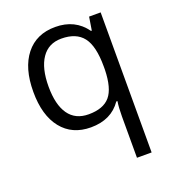

<svg xmlns="http://www.w3.org/2000/svg" viewBox="-141 -652 896 999"><g transform="rotate(-20 306.5 -152.5)"><path d="M288.1 -58.1Q369.1 -58.1 406.2 -101.6Q443.4 -145 445.8 -248V-266.1Q445.8 -378.4 407.7 -427.7Q369.6 -477.1 287.1 -477.1Q215.8 -477.1 178 -421.6Q140.1 -366.2 140.1 -265.1Q140.1 -164.1 177.5 -111.1Q214.8 -58.1 288.1 -58.1ZM275.9 9.8Q172.4 9.8 114.3 -63Q56.2 -135.7 56.2 -266.1Q56.2 -397.5 114.7 -471.2Q173.3 -544.9 277.8 -544.9Q387.7 -544.9 446.8 -461.9H451.2L462.9 -535.2H526.9V240.2H445.8V11.2Q445.8 -37.6 451.2 -71.8H444.8Q388.7 9.8 275.9 9.8Z"/></g></svg>

Font: f06900794
Style: Regular
Weight: 400
Foundry: Ascender Corporation
Version: Version 1.10